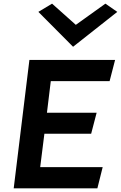

<svg xmlns="http://www.w3.org/2000/svg" viewBox="-20 -1031 662 1051"><path d="M190 -966 380 -775 622 -966 557 -1011 395 -895 265 -1011ZM237 -414 258 -587H580L610 -703H141L55 0H513L542 -116H200L223 -299H479L509 -414Z"/></svg>

Font: Bluebird
Style: ExtObl
Weight: 400
Designer: Jasper
Foundry: Cannot Into Space Fonts
Version: Version 0.98